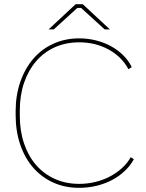

<svg xmlns="http://www.w3.org/2000/svg" viewBox="-20 -893 702 921"><path d="M359 8H360Q402 8 442 -1.5Q482 -11 516.5 -29Q551 -47 578 -72.5Q605 -98 622 -129L607 -139Q591 -110 565 -86.5Q539 -63 506.5 -46Q474 -29 436.5 -20Q399 -11 360 -11Q296 -11 243.5 -34.5Q191 -58 153.5 -101Q116 -144 95.5 -204.5Q75 -265 75 -338V-362Q75 -436 95.5 -496Q116 -556 153.5 -599.5Q191 -643 243.5 -666.5Q296 -690 360 -690Q438 -690 501 -655.5Q564 -621 596 -561L612 -571Q597 -602 571.5 -627.5Q546 -653 513 -671Q480 -689 441 -699Q402 -709 360 -709Q293 -709 236.5 -683.5Q180 -658 140 -611.5Q100 -565 77.5 -500.5Q55 -436 55 -359V-342Q55 -264 77 -199.5Q99 -135 139 -89Q179 -43 235 -17.5Q291 8 359 8ZM213 -752H238L351 -855H369L482 -752H507L377 -873H343Z"/></svg>

Font: Fixel Variable
Style: Regular
Weight: 100
Width: 3
Designer: AlfaBravo + MacPaw
Foundry: Kyrylo Tkachov, Marchela Mozhyna, Serhii Makarenko, Maria Weinstein, Zakhar Kryvoshyya
Version: Version 1.211